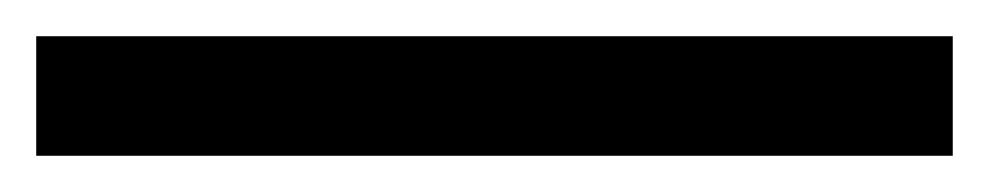

<svg xmlns="http://www.w3.org/2000/svg" viewBox="-23 -846 546 106"><path d="M503 -760H-3V-826H503Z"/></svg>

Font: Noto Sans Zanabazar Square
Style: Regular
Weight: 400
Version: Version 2.005; ttfautohint (v1.8.4.7-5d5b)